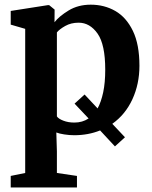

<svg xmlns="http://www.w3.org/2000/svg" viewBox="-20 -582 668 842"><path d="M484 60 419 -10Q367 11 305.5 11Q284 11 261.8 7.5Q239.5 4 227 -1L229.5 81.5V176.5L317.5 189.5V240H27V189.5L90.5 176.5V-455.5L27 -474V-534L190 -559.5H195.5L219.5 -540L219 -484.5Q239 -510.5 280.8 -536Q322.5 -561.5 378 -561.5Q437.5 -561.5 485.8 -533.8Q534 -506 562.8 -446.5Q591.5 -387 591.5 -293.5Q591.5 -214 560.8 -147Q530 -80 472.5 -39L528 20ZM325 -482.5Q291.5 -482.5 266.2 -468.2Q241 -454 229.5 -440V-71.5Q236.5 -61 257.8 -52.8Q279 -44.5 306 -44.5Q341.5 -44.5 368.5 -62.5L307 -127.5L351 -167.5L408 -106.5Q423.5 -135 432.5 -177Q441.5 -219 441.5 -276.5Q441.5 -387 407.8 -434.8Q374 -482.5 325 -482.5Z"/></svg>

Font: Merriweather Text Regular
Style: Bold
Weight: 700
Designer: Eben Sorkin
Foundry: Eben Sorkin
Version: Version 2.100; ttfautohint (v1.7.19-72a1) -l 8 -r 50 -G 200 